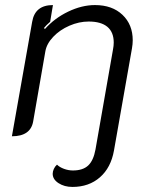

<svg xmlns="http://www.w3.org/2000/svg" viewBox="-20 -529 589 758"><path d="M107 -443Q118 -509 189 -509L178 -443Q162 -429 154 -419L157 -414Q195 -457 249 -483Q303 -509 355 -509Q423 -509 463.5 -470.5Q504 -432 504 -370Q504 -355 501 -338L430 65Q418 133 374.5 171Q331 209 266 209Q234 209 211 194Q188 179 188 157Q188 148 192.5 138Q197 128 205 121Q215 131 232.5 137.5Q250 144 268 144Q307 144 328 124.5Q349 105 357 61L426 -333Q429 -348 429 -361Q429 -402 404 -423Q379 -444 330 -444Q292 -444 254 -427.5Q216 -411 190 -383.5Q164 -356 159 -326L111 -50Q101 9 27 9Z"/></svg>

Font: K2D Light
Style: Italic
Weight: 300
Italic angle: -10°
Designer: Katatrad Aksorn Co.,Ltd.
Foundry: Cadson Demak Co.,Ltd.
Version: Version 1.000; ttfautohint (v1.6)